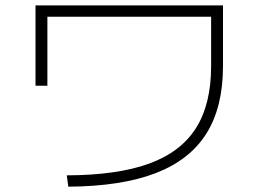

<svg xmlns="http://www.w3.org/2000/svg" viewBox="-20 -703 978 726"><path d="M778.3 -453.1V-639.6H159.2V-378.9H114.3V-682.6H823.2V-453.1Q823.2 -297.9 760.3 -197.8Q697.3 -97.7 568.1 -48.1Q439 1.5 238.3 2.9L232.4 -40Q423.3 -40.5 543.5 -84.2Q663.6 -127.9 720.9 -218.5Q778.3 -309.1 778.3 -453.1Z"/></svg>

Font: Pretendard JP ExtraLight
Style: Regular
Weight: 200
Designer: Base glyphs from Inter by Rasmus Andersson; Hangeul glyphs from Noto Sans CJK(Source Han Sans) by Jang Soo-young and Kan
Foundry: Kil Hyung-jin
Version: Version 1.309